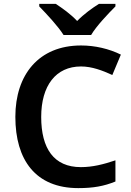

<svg xmlns="http://www.w3.org/2000/svg" viewBox="-20 -1051 675 988"><path d="M307 -871H449C475 -916 537 -981 574 -1018V-1031H489C454 -1009 412 -979 377 -943C343 -979 302 -1008 267 -1031H182V-1018C219 -980 279 -916 307 -871ZM397 -709C453 -709 508 -688 558 -665L602 -770C541 -800 469 -817 397 -817C179 -817 59 -666 59 -450C59 -228 163 -83 383 -83C460 -83 515 -93 574 -117V-226C512 -205 456 -191 396 -191C257 -191 192 -287 192 -449C192 -610 267 -709 397 -709Z"/></svg>

Font: Noto Sans Kannada UI SemiBold
Style: Regular
Weight: 600
Designer: Jelle Bosma - Monotype Design Team
Foundry: Monotype Imaging Inc.
Version: Version 2.005